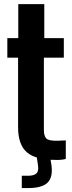

<svg xmlns="http://www.w3.org/2000/svg" viewBox="-20 -790 362 959"><path d="M261.7 8.8C270.5 8.8 279.3 8.8 287.1 7.8C294.9 6.8 301.8 5.9 308.6 3.9V-88.9C299.8 -87.9 292 -87.9 285.2 -87.9C278.3 -86.9 270.5 -86.9 261.7 -86.9C235.4 -86.9 218.8 -90.8 210.9 -98.6C203.1 -107.4 199.2 -121.1 199.2 -140.6V-502H298.8V-599.6H201.2V-769.5H71.3V-599.6H16.6V-502H70.3V-154.3C70.3 -96.7 85 -54.7 114.3 -29.3C143.6 -3.9 192.4 8.8 261.7 8.8ZM88.9 149.4H120.1C166 149.4 198.2 140.6 216.8 123C235.4 105.5 242.2 77.1 237.3 37.1C233.4 14.6 231.4 -1 230.5 -8.8H163.1C166 11.7 168.9 26.4 169.9 37.1C172.9 55.7 169.9 68.4 162.1 76.2C153.3 84 139.6 87.9 120.1 87.9H88.9V149.4Z"/></svg>

Font: Yellow Ladder Regular
Style: Regular
Weight: 400
Designer: Zima Creative
Version: Version 2.002